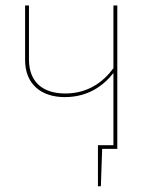

<svg xmlns="http://www.w3.org/2000/svg" viewBox="-20 -538 565 694"><path d="M390 -518.3V-291.4C354.2 -242.9 299 -200.1 216 -200.1C133.1 -200.1 84.7 -242.9 84.7 -322.9V-518.3H70.7V-321.1C70.7 -232.3 130.6 -187 213.9 -187C298.2 -187 353 -227.6 390 -274V-13.1H334V135.3H344.6L349.3 0H404V-518.3Z"/></svg>

Font: Fira Sans Hair
Style: Regular
Weight: 100
Designer: bBox Type GmbH & Carrois Corporate GbR & Edenspiekermann AG
Foundry: bBox Type GmbH & Carrois Corporate GbR & Edenspiekermann AG
Version: Version 4.300;PS 004.300;hotconv 1.0.88;makeotf.lib2.5.64775